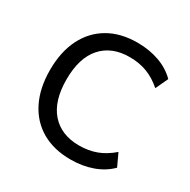

<svg xmlns="http://www.w3.org/2000/svg" viewBox="-161 -867 1021 1030"><g transform="rotate(30 349.0 -352.5)"><path d="M405 9Q301 9 226 -34.5Q151 -78 110.5 -159.5Q70 -241 70 -353Q70 -465 110.5 -546Q151 -627 226 -670.5Q301 -714 405 -714Q478 -714 539.5 -692Q601 -670 644 -627L608 -550Q562 -590 513.5 -608Q465 -626 407 -626Q296 -626 234 -556Q172 -486 172 -353Q172 -220 234 -149.5Q296 -79 407 -79Q465 -79 513.5 -97Q562 -115 608 -155L644 -78Q601 -35 539.5 -13Q478 9 405 9Z"/></g></svg>

Font: Nunito Sans 12pt ExtraLight 9pt Medium
Style: Regular
Weight: 500
Version: Version 3.101;gftools[0.9.27]